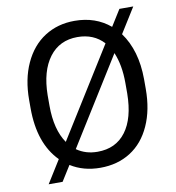

<svg xmlns="http://www.w3.org/2000/svg" viewBox="-86 -817 860 940"><g transform="rotate(-10 344.0 -347.0)"><path d="M629.4 -380.9C628.9 -476.6 606 -554.7 561.5 -615.7L639.2 -740.2H570.3L520 -659.7C471.7 -700.2 413.1 -720.7 343.3 -720.7C287.1 -720.7 237.8 -707 194.3 -679.2C150.9 -651.4 117.2 -610.8 93.3 -558.6C69.3 -506.3 57.6 -445.8 57.6 -377.4V-336.9C57.6 -219.7 88.4 -129.9 150.4 -67.4L80.1 45.4H149.4L196.8 -30.3C239.3 -3.4 288.6 9.8 344.2 9.8C401.4 9.8 451.7 -3.9 494.6 -31.2C537.6 -58.6 570.8 -98.1 594.2 -150.4C617.7 -202.1 629.4 -262.7 629.4 -332.5ZM150.9 -384.8C151.9 -464.8 169.4 -527.3 203.6 -572.8C237.3 -617.7 284.2 -640.1 343.3 -640.1C397.5 -640.1 440.9 -622.1 474.1 -585.9L198.7 -144.5C167 -190.4 150.9 -252.9 150.9 -332.5ZM536.1 -325.7C535.2 -243.2 518.1 -180.2 484.9 -136.2C451.7 -91.8 404.8 -69.8 344.2 -69.8C304.7 -69.8 270.5 -80.1 240.7 -101.1L508.8 -531.2C526.9 -488.8 536.1 -437.5 536.1 -378.4Z"/></g></svg>

Font: Roboto
Style: Regular
Weight: 400
Designer: Google
Version: Version 2.137; 2017